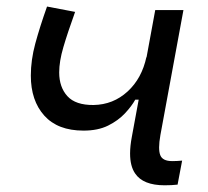

<svg xmlns="http://www.w3.org/2000/svg" viewBox="-20 -548 626 578"><path d="M231.4 -154.8Q153.8 -154.8 113.3 -200Q72.8 -245.1 72.8 -320.3Q72.8 -367.2 86.2 -416.7Q99.6 -466.3 121.6 -528.3L206.1 -512.2Q183.1 -448.2 170.7 -405.8Q158.2 -363.3 158.2 -330.1Q158.2 -285.6 182.9 -258.5Q207.5 -231.4 261.7 -231.9Q320.8 -232.9 364 -272.5Q407.2 -312 420.9 -377V-374L447.3 -517.6H532.2L462.9 -141.6Q459 -119.6 459 -104.5Q459 -89.8 462.4 -81.1Q469.2 -63 498.5 -63Q512.2 -63 528.3 -64.5L514.6 7.8Q505.9 8.8 496.1 9.3Q486.3 9.8 475.6 9.8Q410.6 9.8 386.7 -25.9Q371.6 -47.9 371.6 -85.9Q371.6 -108.4 377 -136.7L397.5 -248H387.2Q376.5 -228.5 356.2 -206.8Q335.9 -185.1 305.4 -169.9Q274.9 -154.8 231.4 -154.8Z"/></svg>

Font: CaskaydiaCove NFP SemiLight
Style: Italic
Weight: 350
Italic angle: -10°
Designer: Aaron Bell
Foundry: Saja Typeworks
Version: Version 2111.001; VTT 6.35;Nerd Fonts 3.1.1